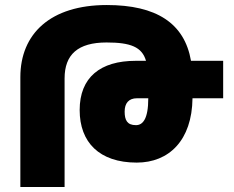

<svg xmlns="http://www.w3.org/2000/svg" viewBox="-20 -744 930 764"><path d="M61 0H237V-432C237 -527 290 -575 404 -575C500 -575 545 -557 561 -502H520C379 -502 297 -436 297 -306C297 -178 375 -97 524 -97C652 -97 744 -185 746 -353H868V-502H740C714 -652 602 -724 405 -724C181 -724 61 -610 61 -437ZM570 -353C570 -270 548 -246 521 -246C486 -246 476 -266 476 -300C476 -333 492 -353 525 -353Z"/></svg>

Font: Noto Sans Armenian Condensed Black
Style: Regular
Weight: 900
Width: 3
Designer: Monotype Design Team
Foundry: Monotype Imaging Inc.
Version: Version 2.008